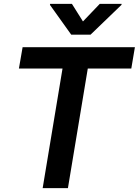

<svg xmlns="http://www.w3.org/2000/svg" viewBox="-20 -971 716 991"><path d="M77.6 -617.2 96.7 -727.5H676.3L657.7 -617.2H433.1L330.6 0H200.2L302.7 -617.2ZM351.1 -951.2 408.2 -860.4 495.1 -951.2H607.9L606.9 -945.8L447.3 -792H347.7L237.8 -945.8L238.8 -951.2Z"/></svg>

Font: Inter Tight SemiBold
Style: Italic
Weight: 600
Italic angle: -9.39999°
Designer: Rasmus Andersson
Foundry: rsms
Version: Version 3.004